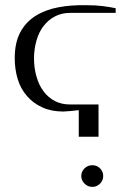

<svg xmlns="http://www.w3.org/2000/svg" viewBox="-20 -712 487 744"><path d="M428.2 -662.1V-680.2Q410.2 -684.1 377 -688.5Q351.6 -691.9 313 -691.9Q253.4 -692.9 205.6 -683.6Q155.8 -674.3 117.7 -650.4Q79.6 -626.5 58.6 -586.9Q37.1 -546.4 37.1 -486.8Q37.1 -442.9 48.8 -404.8Q60.1 -367.7 85 -339.4Q108.4 -312 144 -295.9Q179.2 -279.8 225.1 -279.8Q233.4 -279.8 252.9 -281.7Q278.8 -284.2 285.2 -285.2V-182.1H361.8V-307.1H252Q218.8 -307.1 192.9 -320.3Q167.5 -333.5 148.9 -357.9Q131.3 -380.9 121.6 -414.6Q111.8 -447.8 111.8 -484.9Q111.8 -522.5 121.6 -555.7Q131.3 -588.9 148.9 -611.3Q168 -635.7 192.9 -648.4Q219.2 -662.1 252 -662.1ZM379.9 -29.8Q379.9 -47.4 367.7 -59.6Q355.5 -71.8 337.9 -71.8Q319.8 -71.8 307.6 -59.6Q294.9 -46.9 294.9 -29.8Q294.9 -13.2 307.6 -0.5Q320.3 12.2 337.9 12.2Q355 12.2 367.7 -0.5Q379.9 -12.7 379.9 -29.8Z"/></svg>

Font: SimahzazaarabicW05-Light
Style: Regular
Weight: 300
Designer: Ahmed zaza
Foundry: Ahmed zaza
Version: Version 1.001